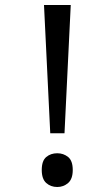

<svg xmlns="http://www.w3.org/2000/svg" viewBox="-20 -734 423 768"><path d="M181 -201 156 -714H263L238 -201ZM147 -54Q147 -91 165 -106Q183 -121 209 -121Q234 -121 252.5 -106Q271 -91 271 -54Q271 -18 252.5 -2Q234 14 209 14Q183 14 165 -2Q147 -18 147 -54Z"/></svg>

Font: hexlhindi05
Style: Book
Weight: 400
Designer: Jelle Bosma - Monotype Design Team
Foundry: Monotype Imaging Inc.
Version: Version 2.003